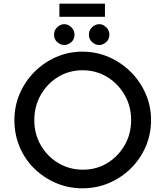

<svg xmlns="http://www.w3.org/2000/svg" viewBox="-20 -1013 896 1041"><path d="M58 -362Q58 -437 86.5 -504Q115 -571 166 -622.5Q217 -674 284 -703.5Q351 -733 427 -733Q503 -733 570.5 -703.5Q638 -674 689.5 -622.5Q741 -571 770 -504Q799 -437 799 -362Q799 -285 770 -218Q741 -151 689.5 -100Q638 -49 570.5 -20.5Q503 8 427 8Q351 8 284 -20.5Q217 -49 166 -99Q115 -149 86.5 -216.5Q58 -284 58 -362ZM166 -361Q166 -287 201 -226Q236 -165 296 -129Q356 -93 430 -93Q503 -93 562 -129Q621 -165 656 -226Q691 -287 691 -362Q691 -437 655.5 -498.5Q620 -560 560.5 -596Q501 -632 428 -632Q354 -632 294.5 -595.5Q235 -559 200.5 -497.5Q166 -436 166 -361ZM273 -825Q273 -849 290.5 -865.5Q308 -882 329 -882Q349 -882 366.5 -865.5Q384 -849 384 -825Q384 -800 366.5 -784.5Q349 -769 329 -769Q308 -769 290.5 -784.5Q273 -800 273 -825ZM462 -825Q462 -849 479.5 -865.5Q497 -882 518 -882Q538 -882 555.5 -865.5Q573 -849 573 -825Q573 -800 555.5 -784.5Q538 -769 518 -769Q497 -769 479.5 -784.5Q462 -800 462 -825ZM302 -993H549V-922H302Z"/></svg>

Font: Reem Kufi Ink
Style: Regular
Weight: 400
Designer: Khaled Hosny
Version: Version 1.7